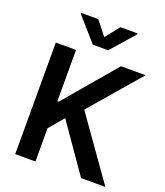

<svg xmlns="http://www.w3.org/2000/svg" viewBox="-168 -1064 1013 1176"><g transform="rotate(20 338.5 -475.5)"><path d="M659.4 0H501.1L284.1 -311.8L203.5 -216.6V0H71.7V-727.3H203.5V-393.1H212.4L496.1 -727.3H657L375.7 -400.9ZM389.6 -792.6H289.1L154.5 -946V-951H267L339.1 -860.1L411.2 -951H523.8V-946Z"/></g></svg>

Font: Linik Sans SemiBold
Style: Regular
Weight: 600
Designer: Rasmus Andersson (font), Cristiano Sobral (main changes)
Foundry: rsms
Version: Version 3.018;June 1, 2022;FontCreator 14.0.0.2814 64-bit; t